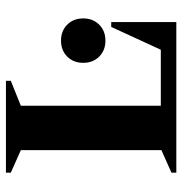

<svg xmlns="http://www.w3.org/2000/svg" viewBox="-4 -596 600 631"><g transform="rotate(-90 295.5 -280.0)"><path d="M44 0V-16L118 -49V-511L44 -544V-560H346V-544L264 -511V-51H448L523 -214H539V0ZM478 -233Q446 -233 425.5 -253.5Q405 -274 405 -306Q405 -338 425.5 -358.5Q446 -379 478 -379Q510 -379 530.5 -358.5Q551 -338 551 -306Q551 -274 530.5 -253.5Q510 -233 478 -233Z"/></g></svg>

Font: Spectral SC
Style: Bold
Weight: 700
Designer: Jean-Baptiste Levee
Foundry: Production Type
Version: Version 2.001